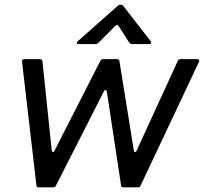

<svg xmlns="http://www.w3.org/2000/svg" viewBox="-20 -808 879 828"><path d="M221 -7Q218 0 209 0H147Q138 0 137 -9L75 -542V-544Q75 -548 78 -550.5Q81 -553 85 -553H152Q162 -553 163 -544L203 -160Q205 -152 209 -152Q212 -152 215 -158L413 -546Q416 -553 425 -553H485Q494 -553 495 -544L557 -160Q559 -152 563 -152Q566 -152 569 -158L747 -546Q750 -553 758 -553H831Q836 -553 838 -549.5Q840 -546 838 -541L586 -7Q583 0 574 0H512Q503 0 502 -9L441 -412Q439 -420 435 -420Q431 -420 428 -414ZM320 -618Q313 -618 311.5 -622Q310 -626 315 -630L488 -783Q493 -788 500 -788Q507 -788 512 -782L630 -630Q632 -628 632 -624Q632 -622 630 -620Q628 -618 624 -618H549Q542 -618 537 -625L492 -695Q486 -705 478 -697L404 -623Q399 -618 392 -618Z"/></svg>

Font: Open Sauce Two
Style: Italic
Weight: 400
Italic angle: -10°
Designer: Alfredo Marco Pradil
Foundry: Creative Sauce Fz LLC
Version: Version 1.477